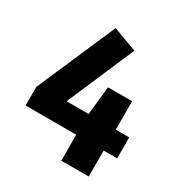

<svg xmlns="http://www.w3.org/2000/svg" viewBox="-163 -815 890 937"><g transform="rotate(30 282.5 -346.5)"><path d="M544 -264V-146H468V0H314L313 -146H28V-251L220 -693L354 -643L191 -264H315L332 -424H468V-264Z"/></g></svg>

Font: Fira Sans
Style: Bold
Weight: 700
Designer: bBox Type GmbH & Carrois Corporate GbR & Edenspiekermann AG
Foundry: bBox Type GmbH & Carrois Corporate GbR & Edenspiekermann AG
Version: Version 4.301;PS 004.301;hotconv 1.0.88;makeotf.lib2.5.64775